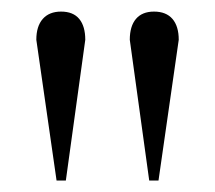

<svg xmlns="http://www.w3.org/2000/svg" viewBox="-20 -734 373 333"><path d="M94.2 -420.9H78.1L43 -665Q43 -688.5 54.2 -701.2Q65.4 -713.9 85.9 -713.9Q106.9 -713.9 117.4 -701.2Q127.9 -688.5 127.9 -665ZM254.9 -420.9H238.8L205.1 -665Q205.1 -688.5 215.8 -701.2Q226.6 -713.9 247.1 -713.9Q268.1 -713.9 279.1 -701.2Q290 -688.5 290 -665Z"/></svg>

Font: Charis SIL CyrE
Style: Regular
Weight: 400
Foundry: SIL International
Version: Version 5.000